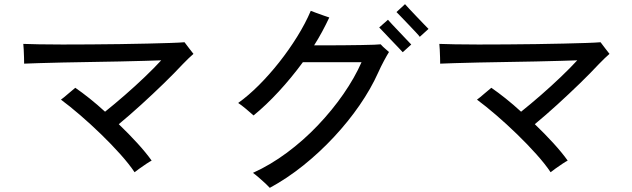

<svg xmlns="http://www.w3.org/2000/svg" viewBox="-20 -852 3040 923"><path d="M627 -24Q601 -63 558.5 -110.5Q516 -158 466 -206.5Q416 -255 365.5 -298.5Q315 -342 273 -373Q287 -383 308 -401.5Q329 -420 342 -430Q374 -408 411 -378.5Q448 -349 485 -315Q530 -351 580 -394.5Q630 -438 676 -482Q722 -526 755 -562Q728 -561 675.5 -559.5Q623 -558 555.5 -556.5Q488 -555 417 -554Q346 -553 280.5 -551.5Q215 -550 166 -548.5Q117 -547 96 -546Q96 -556 95.5 -575.5Q95 -595 94 -614Q93 -633 92 -641Q118 -640 167 -639Q216 -638 280 -638Q344 -638 415.5 -638.5Q487 -639 557.5 -640Q628 -641 690.5 -642.5Q753 -644 799 -645.5Q845 -647 867 -649Q875 -639 889 -620Q903 -601 910 -593Q899 -583 887 -572Q875 -561 859 -544Q819 -501 767 -450.5Q715 -400 659 -349Q603 -298 551 -255Q599 -209 640.5 -163.5Q682 -118 709 -80Q701 -76 683.5 -64.5Q666 -53 649.5 -41Q633 -29 627 -24Z M1277 51Q1271 44 1255.5 29.5Q1240 15 1223 0.5Q1206 -14 1196 -21Q1280 -59 1359.5 -118Q1439 -177 1508 -249.5Q1577 -322 1631 -400Q1685 -478 1718 -553H1436Q1381 -478 1320 -412Q1259 -346 1199 -297Q1186 -309 1162.5 -328.5Q1139 -348 1125 -357Q1174 -392 1224.5 -442.5Q1275 -493 1322 -552.5Q1369 -612 1408.5 -675.5Q1448 -739 1474 -800Q1484 -796 1501.5 -789.5Q1519 -783 1536.5 -777Q1554 -771 1563 -768Q1547 -734 1529 -700.5Q1511 -667 1490 -634Q1519 -634 1558 -634Q1597 -634 1638.5 -634.5Q1680 -635 1717 -635.5Q1754 -636 1779 -637Q1804 -638 1810 -639Q1813 -635 1821.5 -627Q1830 -619 1839 -611.5Q1848 -604 1850 -602Q1840 -586 1825.5 -559Q1811 -532 1798 -503Q1763 -425 1708.5 -346Q1654 -267 1585 -193Q1516 -119 1438 -56.5Q1360 6 1277 51ZM1998 -675Q1994 -681 1978 -698Q1962 -715 1942.5 -735.5Q1923 -756 1907 -772.5Q1891 -789 1886 -794L1927 -832Q1932 -826 1948 -809Q1964 -792 1983.5 -771.5Q2003 -751 2019 -734.5Q2035 -718 2040 -713ZM1916 -601Q1911 -607 1895 -623.5Q1879 -640 1859.5 -660.5Q1840 -681 1824 -698Q1808 -715 1803 -720L1845 -757Q1850 -751 1865.5 -734.5Q1881 -718 1900.5 -697.5Q1920 -677 1936 -660Q1952 -643 1957 -638Z M2627 -24Q2601 -63 2558.5 -110.5Q2516 -158 2466 -206.5Q2416 -255 2365.5 -298.5Q2315 -342 2273 -373Q2287 -383 2308 -401.5Q2329 -420 2342 -430Q2374 -408 2411 -378.5Q2448 -349 2485 -315Q2530 -351 2580 -394.5Q2630 -438 2676 -482Q2722 -526 2755 -562Q2728 -561 2675.5 -559.5Q2623 -558 2555.5 -556.5Q2488 -555 2417 -554Q2346 -553 2280.5 -551.5Q2215 -550 2166 -548.5Q2117 -547 2096 -546Q2096 -556 2095.5 -575.5Q2095 -595 2094 -614Q2093 -633 2092 -641Q2118 -640 2167 -639Q2216 -638 2280 -638Q2344 -638 2415.5 -638.5Q2487 -639 2557.5 -640Q2628 -641 2690.5 -642.5Q2753 -644 2799 -645.5Q2845 -647 2867 -649Q2875 -639 2889 -620Q2903 -601 2910 -593Q2899 -583 2887 -572Q2875 -561 2859 -544Q2819 -501 2767 -450.5Q2715 -400 2659 -349Q2603 -298 2551 -255Q2599 -209 2640.5 -163.5Q2682 -118 2709 -80Q2701 -76 2683.5 -64.5Q2666 -53 2649.5 -41Q2633 -29 2627 -24Z"/></svg>

Font: Zen Kaku Gothic Antique Medium
Style: Regular
Weight: 500
Designer: Yoshimichi Ohira
Foundry: Positype
Version: Version 1.002